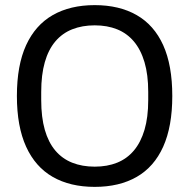

<svg xmlns="http://www.w3.org/2000/svg" viewBox="-20 -718 740 750"><path d="M350 12Q254 12 186 -27Q118 -66 82 -145Q46 -224 46 -343Q46 -463 82 -541.5Q118 -620 186 -659Q254 -698 350 -698Q446 -698 514 -659Q582 -620 617.5 -541.5Q653 -463 653 -343Q653 -224 617.5 -145Q582 -66 514 -27Q446 12 350 12ZM350 -67Q399 -67 437.5 -82.5Q476 -98 503 -130Q530 -162 544.5 -211Q559 -260 559 -327V-359Q559 -426 544.5 -475Q530 -524 503 -556Q476 -588 437.5 -603.5Q399 -619 350 -619Q301 -619 262 -603.5Q223 -588 196 -556Q169 -524 155 -475Q141 -426 141 -359V-327Q141 -260 155 -211Q169 -162 196 -130Q223 -98 262 -82.5Q301 -67 350 -67Z"/></svg>

Font: Archivo SemiCondensed
Style: Regular
Weight: 400
Width: 4
Designer: Hector Gatti
Foundry: Omnibus-Type
Version: Version 2.001